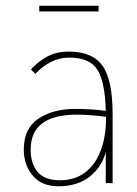

<svg xmlns="http://www.w3.org/2000/svg" viewBox="-20 -639 478 670"><path d="M184 11Q125 11 94 -26.5Q63 -64 63 -117Q63 -191 114 -225Q165 -259 243 -259Q264 -259 294 -257.5Q324 -256 349 -252Q347 -351 320.5 -394.5Q294 -438 221 -438Q157 -438 103 -381L88 -397Q116 -427 147.5 -443Q179 -459 220 -459Q302 -459 337.5 -410Q373 -361 373 -240V0H349V-109Q336 -57 293.5 -23Q251 11 184 11ZM87 -116Q87 -69 111 -39.5Q135 -10 189 -10Q242 -10 278 -38Q314 -66 332 -115Q350 -164 350 -226Q350 -230 350 -231Q326 -235 297 -237Q268 -239 249 -239Q169 -239 128 -209Q87 -179 87 -116ZM117 -599V-619H324V-599Z"/></svg>

Font: Inconsolata SemiCondensed ExtraLight
Style: Regular
Weight: 200
Width: 4
Monospace: yes
Designer: Raph Levien, Cyreal, Brenton Simpson
Foundry: Raph Levien, Cyreal, Google
Version: Version 3.100; ttfautohint (v1.8.4.7-5d5b)